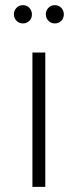

<svg xmlns="http://www.w3.org/2000/svg" viewBox="-20 -726 301 746"><path d="M106 -522H156V0H106ZM158 -670Q158 -685 168 -695.5Q178 -706 193 -706Q208 -706 218 -695.5Q228 -685 228 -670Q228 -655 218 -645Q208 -635 193 -635Q178 -635 168 -645.5Q158 -656 158 -670ZM34 -670Q34 -685 44 -695.5Q54 -706 69 -706Q84 -706 94 -695.5Q104 -685 104 -670Q104 -655 94 -645Q84 -635 69 -635Q54 -635 44 -645.5Q34 -656 34 -670Z"/></svg>

Font: Goldbeck Next Light
Style: Regular
Weight: 300
Designer: Julieta Ulanovsky
Foundry: Julieta Ulanovsky
Version: Version 7.200